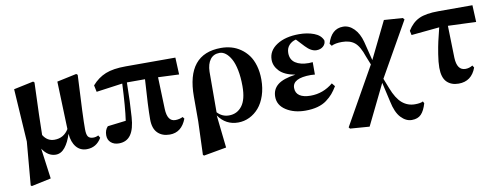

<svg xmlns="http://www.w3.org/2000/svg" viewBox="-64 -896 3771 1457"><g transform="rotate(-10 1821.5 -168.0)"><path d="M647 -70.8 658.2 -50.8Q618.2 17.1 543.9 17.1Q493.7 17.1 463.1 -19.8Q432.6 -56.6 426.8 -122.1Q407.2 -59.1 376.7 -21Q346.2 17.1 305.2 17.1Q245.1 17.1 203.1 -46.9L234.9 188L84 220.2L76.2 213.9L105 -119.1L79.1 -526.9L231 -559.1L240.2 -550.8Q229 -259.8 228 -147.9Q259.3 -96.2 314.9 -96.2Q386.7 -96.2 424.8 -159.2L412.1 -526.9L563 -559.1L573.2 -550.8Q555.2 -216.8 556.2 -134.8Q556.2 -91.8 568.4 -76.4Q580.6 -61 607.9 -61Q628.4 -61 647 -70.8Z M1170.4 -426.8 1178.7 -180.2Q1182.6 -84 1243.7 -84Q1274.9 -84 1301.8 -97.2L1312.5 -83Q1274.4 17.1 1183.6 17.1Q1125.5 17.1 1090.6 -17.3Q1055.7 -51.8 1055.7 -122.1Q1055.7 -218.8 1070.3 -429.2H930.7Q928.7 -274.4 920.4 -164.1Q914.6 -73.2 883.1 -28.6Q851.6 16.1 791.5 16.1Q754.4 16.1 730.5 -4.6Q706.5 -25.4 706.5 -61Q706.5 -101.6 730.5 -127Q832 -139.6 871.6 -144Q886.2 -243.2 894.5 -426.8L692.4 -398.9L681.6 -450.2Q727.5 -502.9 786.9 -526.9Q846.2 -550.8 942.4 -550.8H1325.7L1331.5 -419.9Z M1412.6 -44.9V-234.9Q1412.6 -563 1679.2 -563Q1720.2 -563 1757.8 -552.5Q1795.4 -542 1828.6 -519Q1861.8 -496.1 1886.5 -462.9Q1911.1 -429.7 1925.3 -381.1Q1939.5 -332.5 1939.5 -273.9Q1939.5 -207 1920.9 -151.4Q1902.3 -95.7 1870.8 -59.3Q1839.4 -22.9 1798.1 -2.9Q1756.8 17.1 1710.4 17.1Q1615.2 17.1 1558.6 -64L1586.4 188L1411.6 219.2L1403.3 212.9ZM1562.5 -399.9Q1562.5 -128.9 1561.5 -87.9Q1598.6 -47.9 1651.4 -47.9Q1713.9 -47.9 1751.7 -97.2Q1789.6 -146.5 1789.6 -249Q1789.6 -318.4 1778.6 -373Q1767.6 -427.7 1749 -460.7Q1730.5 -493.7 1708.3 -510.7Q1686 -527.8 1661.6 -527.8Q1615.2 -527.8 1589.6 -493.9Q1564 -460 1562.5 -399.9Z M2460.9 -151.9 2481 -127Q2461.9 -95.2 2442.4 -72.3Q2422.9 -49.3 2393.3 -27.3Q2363.8 -5.4 2322.5 5.9Q2281.2 17.1 2229 17.1Q2141.6 17.1 2080.8 -22Q2020 -61 2020 -126Q2020 -183.6 2062.5 -217.8Q2105 -252 2200.2 -265.1Q2118.2 -279.8 2080.1 -319.3Q2042 -358.9 2042 -407.2Q2042 -477.1 2107.9 -520Q2173.8 -563 2280.3 -563Q2343.8 -563 2394.8 -543.7Q2445.8 -524.4 2461.9 -482.9Q2463.4 -456.5 2443.1 -438.2Q2422.9 -419.9 2391.1 -419.9Q2350.1 -419.9 2307.1 -465.8L2250 -526.9Q2217.3 -519 2196.3 -495.4Q2175.3 -471.7 2175.3 -436Q2175.3 -384.8 2213.1 -359.4Q2251 -334 2315.9 -334Q2326.7 -334 2346.2 -335.9V-240.2Q2323.7 -242.2 2314.9 -242.2Q2172.9 -242.2 2172.9 -167Q2172.9 -127.9 2202.6 -107.9Q2232.4 -87.9 2287.1 -87.9Q2383.8 -87.9 2460.9 -151.9Z M3117.7 103 3125.5 118.2Q3109.4 173.8 3083.7 200.4Q3058.1 227.1 3011.7 227.1Q2966.3 227.1 2928.2 186.5Q2890.1 146 2872.6 60.1L2838.4 -89.8L2686.5 221.2L2537.6 210L2528.8 199.2L2777.8 -242.2L2751.5 -308.1Q2724.6 -389.2 2688.2 -418.7Q2651.9 -448.2 2590.8 -448.2Q2539.1 -448.2 2509.8 -433.1L2496.6 -451.2Q2529.3 -561 2618.7 -561Q2665 -561 2702.6 -523.2Q2740.2 -485.4 2757.8 -418.9L2794.4 -272.9L2933.6 -557.1L3077.6 -546.9L3088.4 -534.2L2852.5 -118.2L2882.8 -41Q2915 42.5 2957.3 78.1Q2999.5 113.8 3055.7 113.8Q3098.6 113.8 3117.7 103Z M3404.3 -429.2 3410.6 -181.2Q3414.6 -84 3479.5 -84Q3508.3 -84 3534.7 -100.1L3545.4 -83Q3508.8 17.1 3409.7 17.1Q3352.1 17.1 3318.4 -17.1Q3284.7 -51.3 3284.7 -127Q3284.7 -169.4 3294.4 -230Q3304.2 -290.5 3312.3 -325.7Q3320.3 -360.8 3337.4 -429.2L3120.6 -408.2L3113.3 -441.9Q3149.9 -501.5 3202.6 -526.1Q3255.4 -550.8 3352.5 -550.8H3614.7L3620.6 -420.9Z"/></g></svg>

Font: Noto Serif JP Black
Style: Regular
Weight: 900
Designer: Ryoko NISHIZUKA  (kana & ideographs); Frank Grießhammer (Latin, Greek & Cyrillic); Wenlong ZHANG  (bopomofo); Sandoll Co
Foundry: Adobe Systems Incorporated
Version: Version 1.001;PS 1.001;hotconv 16.6.54;makeotf.lib2.5.65590